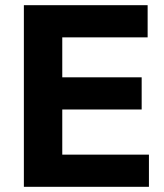

<svg xmlns="http://www.w3.org/2000/svg" viewBox="-20 -720 634 740"><path d="M72 0V-700H549V-576H220V-422H526V-298H220V-124H554V0Z"/></svg>

Font: Post Grotesk Bold
Style: Bold
Weight: 700
Version: Version 1.0